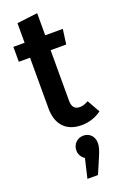

<svg xmlns="http://www.w3.org/2000/svg" viewBox="-181 -715 698 1077"><g transform="rotate(-20 167.5 -176.0)"><path d="M335 -24 292 -100C273 -90 259 -84 241 -84C209 -84 195 -103 195 -138V-440H288L300 -529H195V-661L72 -646V-529H5V-440H72V-137C72 -45 120 15 216 15C257 15 301 2 335 -24ZM203 73C165 73 138 102 138 139C138 162 150 181 169 194L142 309H205L244 218C261 178 266 160 266 139C266 101 240 73 203 73Z"/></g></svg>

Font: Fira Sans Condensed Medium
Style: Regular
Weight: 500
Width: 3
Designer: Carrois Corporate & Edenspiekermann AG
Foundry: Carrois Corporate GbR & Edenspiekermann AG
Version: Version 4.202;PS 004.202;hotconv 1.0.88;makeotf.lib2.5.64775